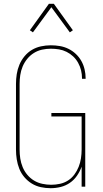

<svg xmlns="http://www.w3.org/2000/svg" viewBox="-20 -981 540 1009"><path d="M246 8Q220 8 194.5 2.5Q169 -3 147 -16.5Q125 -30 108 -50Q91 -70 81.5 -94Q72 -118 68 -143.5Q64 -169 64 -195V-540Q64 -566 68 -591.5Q72 -617 82 -641Q92 -665 109 -685.5Q126 -706 148 -719Q170 -732 195.5 -737.5Q221 -743 247 -743Q271 -743 294.5 -739Q318 -735 339.5 -724.5Q361 -714 378.5 -697.5Q396 -681 407.5 -660.5Q419 -640 424.5 -616.5Q430 -593 430 -570V-567H411V-569Q411 -591 406 -611.5Q401 -632 390.5 -651Q380 -670 364.5 -684.5Q349 -699 330 -708.5Q311 -718 290 -721.5Q269 -725 247 -725Q224 -725 201 -720Q178 -715 158 -702.5Q138 -690 123 -671.5Q108 -653 99 -631.5Q90 -610 86.5 -586.5Q83 -563 83 -540V-195Q83 -171 86.5 -148Q90 -125 99 -103Q108 -81 123.5 -62.5Q139 -44 159 -32Q179 -20 202.5 -15Q226 -10 249 -10Q272 -10 295 -15Q318 -20 337.5 -32.5Q357 -45 371 -64Q385 -83 393.5 -104.5Q402 -126 405.5 -149Q409 -172 409 -195V-369H250V-387H428V0H409V-105Q400 -80 384.5 -57.5Q369 -35 347 -20Q325 -5 299 1.5Q273 8 246 8ZM153 -811 137 -822 237 -961H263L363 -822L347 -811L250 -943Z"/></svg>

Font: Iosevka Curly Thin
Style: Regular
Weight: 100
Monospace: yes
Designer: Belleve Invis
Foundry: Belleve Invis
Version: Version 22.1.2; ttfautohint (v1.8.4)